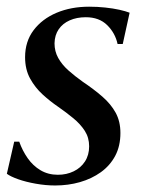

<svg xmlns="http://www.w3.org/2000/svg" viewBox="-20 -544 426 574"><path d="M347 -412.5H331.5Q324.5 -445 300.5 -468.8Q276.5 -492.5 236.5 -492.5Q209.5 -492.5 188.5 -483.2Q167.5 -474 155.5 -456.5Q143.5 -439 143 -414.5Q143 -390.5 154 -370.8Q165 -351 184.2 -333.8Q203.5 -316.5 227.5 -299.5Q261 -277 286.2 -255Q311.5 -233 325.8 -207Q340 -181 340 -146.5Q340 -107.5 324.5 -78.2Q309 -49 281.5 -29.2Q254 -9.5 219 0.5Q184 10.5 145 10.5Q116.5 10.5 87 5.2Q57.5 0 34.2 -8.2Q11 -16.5 0.5 -24.5L22.5 -120.5H37.5Q47 -93.5 62.8 -71Q78.5 -48.5 101.2 -35Q124 -21.5 153 -21.5Q179 -21.5 200.2 -31.8Q221.5 -42 234 -61.2Q246.5 -80.5 246.5 -106.5Q246.5 -132.5 233.5 -152.8Q220.5 -173 199.2 -190.5Q178 -208 153.5 -225Q130 -241 107.5 -261.5Q85 -282 70 -309.2Q55 -336.5 55 -373Q55 -420 80.5 -453.8Q106 -487.5 149.2 -505.8Q192.5 -524 246.5 -524Q271 -524 294.5 -521.5Q318 -519 337 -514.8Q356 -510.5 367.5 -506Z"/></svg>

Font: Merriweather 120pt
Style: Italic
Weight: 400
Italic angle: -7.8°
Version: Version 2.101